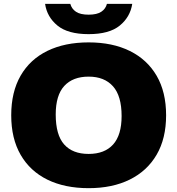

<svg xmlns="http://www.w3.org/2000/svg" viewBox="-20 -971 924 1001"><path d="M442 10Q318 10 227.5 -34.2Q137 -78.5 87.8 -163.5Q38.5 -248.5 38.5 -370Q38.5 -491.5 87.5 -576.5Q136.5 -661.5 227.2 -705.8Q318 -750 442 -750Q566.5 -750 657 -705.2Q747.5 -660.5 796.8 -575.8Q846 -491 846 -370Q846 -249 796.5 -164.2Q747 -79.5 656.5 -34.8Q566 10 442 10ZM442 -168.5Q525.5 -168.5 569.8 -217.8Q614 -267 614 -366Q614 -471 569 -521.2Q524 -571.5 442 -571.5Q360 -571.5 315.2 -523Q270.5 -474.5 270.5 -374Q270.5 -267.5 314.5 -218Q358.5 -168.5 442 -168.5ZM442 -793Q334 -793 279.5 -837.8Q225 -882.5 215 -951H346.5Q353.5 -925 376 -909.8Q398.5 -894.5 442 -894.5Q485.5 -894.5 508.2 -909.8Q531 -925 537.5 -951H669.5Q659 -882.5 604.5 -837.8Q550 -793 442 -793Z"/></svg>

Font: Encode Sans SmExp Black
Style: Regular
Weight: 900
Width: 6
Designer: Multiple Designers
Foundry: Impallari Type
Version: Version 3.002; ttfautohint (v1.8.3) -l 8 -r 50 -G 200 -x 14 